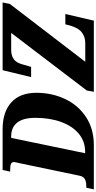

<svg xmlns="http://www.w3.org/2000/svg" viewBox="330 -1108 754 1503"><g transform="rotate(-90 707.5 -357.0)"><path d="M-11 -59H3Q35 -59 56 -70Q77 -81 83 -112L181 -581Q190 -617 190 -625Q190 -643 175 -649Q160 -655 126 -655H115L128 -714H447Q582 -714 657 -646Q732 -578 732 -450Q732 -328 683.5 -225Q635 -122 542 -61Q449 0 323 0H-24ZM270 -68Q352 -68 412 -118Q472 -168 504 -256.5Q536 -345 536 -458Q536 -553 498.5 -600Q461 -647 392 -647H379L259 -68ZM750 -55 1201 -647H1068Q1024 -647 995.5 -627Q967 -607 954 -557L935 -491H855L909 -714H1439L1428 -658L975 -67H1120Q1170 -67 1205.5 -94.5Q1241 -122 1260 -191L1268 -223H1349L1297 0H740Z"/></g></svg>

Font: Noto Serif NarrowBlack
Style: Italic
Weight: 900
Width: 4
Italic angle: -12°
Designer: Monotype Design Team
Foundry: Monotype Imaging Inc.
Version: Version 1.001